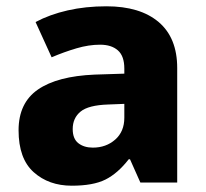

<svg xmlns="http://www.w3.org/2000/svg" viewBox="-20 -580 653 610"><path d="M318 -560Q425 -560 484 -510Q543 -460 543 -364V0H426L393 -74H389Q354 -29 315 -9.5Q276 10 208 10Q135 10 87 -33Q39 -76 39 -166Q39 -253 100.5 -295.5Q162 -338 281 -343L375 -346V-362Q375 -402 354.5 -420Q334 -438 298 -438Q262 -438 223 -426.5Q184 -415 144 -398L93 -510Q138 -534 195 -547Q252 -560 318 -560ZM324 -248Q261 -246 236 -225.5Q211 -205 211 -170Q211 -139 229 -125Q247 -111 275 -111Q317 -111 346 -136.5Q375 -162 375 -206V-250Z"/></svg>

Font: Noto Sans Malayalam ExtraBold
Style: Regular
Weight: 800
Designer: Jelle Bosma - Monotype Design Team
Foundry: Monotype Imaging Inc.
Version: Version 2.104; ttfautohint (v1.8.4.7-5d5b)